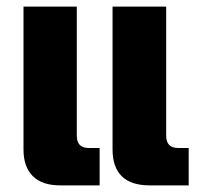

<svg xmlns="http://www.w3.org/2000/svg" viewBox="-20 -560 621 580"><path d="M51 -108V-540H212V-150Q212 -113 248 -113H281V0H162Q107 0 79 -28Q51 -56 51 -108ZM320 -108V-540H482V-150Q482 -113 518 -113H550V0H432Q376 0 348 -27.5Q320 -55 320 -108Z"/></svg>

Font: Kanit SemiBold
Style: Regular
Weight: 600
Designer: Katatrad Team
Foundry: CadsonDemak
Version: Version 1.030